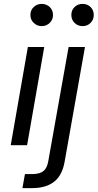

<svg xmlns="http://www.w3.org/2000/svg" viewBox="-20 -745 501 985"><path d="M194 -611Q170 -611 153 -627.5Q136 -644 136 -668Q136 -693 153 -709Q170 -725 194 -725Q218 -725 235 -709Q252 -693 252 -668Q252 -644 235 -627.5Q218 -611 194 -611ZM35 0 123 -504H207L119 0ZM404 -611Q379 -611 362.5 -627.5Q346 -644 346 -668Q346 -693 362.5 -709Q379 -725 404 -725Q428 -725 444.5 -709Q461 -693 461 -668Q461 -644 444.5 -627.5Q428 -611 404 -611ZM95 220 108 148H146Q184 148 203 132.5Q222 117 228 80L332 -504H416L312 82Q300 154 258 187Q216 220 146 220Z"/></svg>

Font: DM Sans Italic
Style: Regular
Weight: 400
Italic angle: -10°
Designer: Colophon Foundry, Jonny Pinhorn
Foundry: Colophon Foundry
Version: Version 4.004; ttfautohint (v1.8.4.7-5d5b)